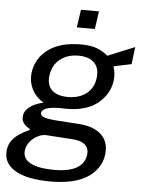

<svg xmlns="http://www.w3.org/2000/svg" viewBox="-62 -744 716 960"><g transform="rotate(5 295.5 -264.0)"><path d="M227.5 171Q109.5 171 48.8 134.5Q-12 98 -3 31Q0.5 4 15.2 -15.2Q30 -34.5 48.8 -47.2Q67.5 -60 83.2 -67.5Q99 -75 104.5 -79Q97.5 -84 86.2 -91.8Q75 -99.5 67.2 -112.5Q59.5 -125.5 62.5 -146.5Q65.5 -169.5 89.5 -188.8Q113.5 -208 159.5 -219Q120 -241.5 100.5 -280.5Q81 -319.5 87 -365Q97 -437 157.2 -481Q217.5 -525 320.5 -525Q370 -525 401 -513Q432 -501 456.5 -480Q468.5 -485 495.2 -496Q522 -507 549.5 -518.2Q577 -529.5 591.5 -535.5L581 -449L491.5 -430Q503.5 -395.5 499 -358Q489.5 -290.5 433 -244.2Q376.5 -198 274.5 -198Q267.5 -198 258.2 -198.5Q249 -199 244 -199Q193 -198.5 172.5 -189Q152 -179.5 151 -167Q150.5 -152 170.2 -145.2Q190 -138.5 237 -135Q256 -133.5 283.2 -132Q310.5 -130.5 342.5 -128Q421 -123 459 -85.5Q497 -48 488.5 15Q479 84.5 414 127.8Q349 171 227.5 171ZM279 -257.5Q332.5 -257.5 369.2 -284.8Q406 -312 413 -364Q419.5 -415 392 -441.5Q364.5 -468 313 -468Q258.5 -468 221.2 -439Q184 -410 176.5 -356.5Q170.5 -309 197 -283.2Q223.5 -257.5 279 -257.5ZM245 111.5Q314 111.5 353.8 88.8Q393.5 66 399 21.5Q403 -8 384 -27Q365 -46 321 -49L185.5 -58Q167 -59 145.2 -48.2Q123.5 -37.5 106.8 -17.8Q90 2 87 26.5Q81.5 66.5 120 89Q158.5 111.5 245 111.5ZM292 -608 305 -697.5H395.5L382.5 -608Z"/></g></svg>

Font: Public Sans
Style: Italic
Weight: 400
Italic angle: -8°
Designer: The Public Sans project authors (U.S. Web Design System). Libre Franklin designed by Pablo Impallari and Rodrigo Fuenzal
Version: Version 1.008; ttfautohint (v1.8.1) -l 8 -r 50 -G 200 -x 14 